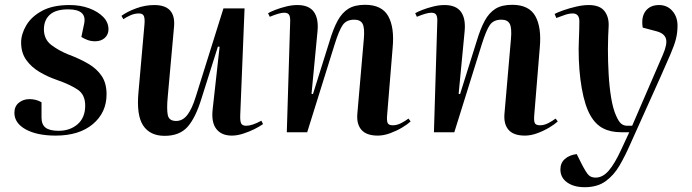

<svg xmlns="http://www.w3.org/2000/svg" viewBox="-20 -551 2884 800"><path d="M224 -6Q272 -6 303.5 -33.5Q335 -61 335 -111Q335 -156 304.5 -177Q274 -198 217 -218Q179 -231 145 -251Q111 -271 89.5 -301Q68 -331 68 -374Q68 -409 89.5 -445.5Q111 -482 155.5 -506Q200 -530 270 -530Q315 -530 351.5 -516.5Q388 -503 410 -480.5Q432 -458 432 -429Q432 -407 416.5 -393Q401 -379 376 -379Q359 -379 344.5 -384.5Q330 -390 319 -397L331 -454Q342 -512 264 -512Q212 -512 187.5 -489.5Q163 -467 163 -429Q163 -387 194 -363.5Q225 -340 265 -324Q313 -306 348.5 -285Q384 -264 404 -234Q424 -204 424 -158Q424 -82 367 -34Q310 14 212 14Q134 14 87 -12Q40 -38 40 -81Q40 -108 58.5 -123Q77 -138 103 -138Q130 -138 153 -125V-61Q153 -32 170 -19Q187 -6 224 -6Z M486 -485Q511 -503 548 -516.5Q585 -530 623 -530Q714 -530 705 -438L679 -149Q674 -97 679 -72Q684 -47 714 -47Q741 -47 760.5 -72Q780 -97 796 -149L911 -516H999L981 -71Q980 -48 984.5 -37.5Q989 -27 1006 -27Q1030 -27 1069 -48L1076 -34Q1062 -24 1040 -13Q1018 -2 993 6Q968 14 946 14Q903 14 881.5 -13.5Q860 -41 866 -95L895 -356L888 -357L820 -142Q795 -60 761.5 -22.5Q728 15 666 15Q605 15 576.5 -28Q548 -71 557 -167L582 -450Q584 -473 579.5 -484Q575 -495 559 -495Q541 -495 524 -487.5Q507 -480 494 -471Z M1691 -45Q1678 -33 1655.5 -19.5Q1633 -6 1606 4Q1579 14 1554 14Q1507 14 1486 -10Q1465 -34 1469 -78L1496 -389Q1500 -434 1491 -451.5Q1482 -469 1456 -469Q1424 -469 1408.5 -447.5Q1393 -426 1374 -365L1260 0H1175L1189 -460Q1190 -479 1185 -488.5Q1180 -498 1164 -498Q1154 -498 1138.5 -493.5Q1123 -489 1104 -481L1097 -496Q1107 -502 1127.5 -510Q1148 -518 1172.5 -524Q1197 -530 1219 -530Q1267 -530 1287.5 -502Q1308 -474 1303 -421L1278 -160L1284 -159L1354 -382Q1369 -432 1387 -465Q1405 -498 1431.5 -514.5Q1458 -531 1501 -531Q1571 -531 1597.5 -484Q1624 -437 1616 -352L1593 -71Q1591 -49 1595 -39Q1599 -29 1617 -29Q1634 -29 1651.5 -38Q1669 -47 1682 -57Z M2304 -45Q2291 -33 2268.5 -19.5Q2246 -6 2219 4Q2192 14 2167 14Q2120 14 2099 -10Q2078 -34 2082 -78L2109 -389Q2113 -434 2104 -451.5Q2095 -469 2069 -469Q2037 -469 2021.5 -447.5Q2006 -426 1987 -365L1873 0H1788L1802 -460Q1803 -479 1798 -488.5Q1793 -498 1777 -498Q1767 -498 1751.5 -493.5Q1736 -489 1717 -481L1710 -496Q1720 -502 1740.5 -510Q1761 -518 1785.5 -524Q1810 -530 1832 -530Q1880 -530 1900.5 -502Q1921 -474 1916 -421L1891 -160L1897 -159L1967 -382Q1982 -432 2000 -465Q2018 -498 2044.5 -514.5Q2071 -531 2114 -531Q2184 -531 2210.5 -484Q2237 -437 2229 -352L2206 -71Q2204 -49 2208 -39Q2212 -29 2230 -29Q2247 -29 2264.5 -38Q2282 -47 2295 -57Z M2606 50Q2585 98 2561.5 138.5Q2538 179 2503.5 204Q2469 229 2416 229Q2371 229 2343 209Q2315 189 2315 155Q2315 128 2333.5 111.5Q2352 95 2383 91L2403 131Q2422 168 2432.5 178.5Q2443 189 2462 189Q2491 189 2516 160.5Q2541 132 2569 71L2602 0H2568Q2524 0 2492.5 -16.5Q2461 -33 2440 -70Q2417 -110 2404 -183Q2391 -256 2391 -347Q2391 -361 2392 -384Q2393 -407 2393.5 -428.5Q2394 -450 2394 -462Q2394 -495 2366 -495Q2351 -495 2332.5 -488.5Q2314 -482 2298 -476L2291 -493Q2304 -500 2328.5 -508.5Q2353 -517 2381 -523.5Q2409 -530 2433 -530Q2479 -530 2498.5 -505Q2518 -480 2516 -441Q2515 -425 2514 -399Q2513 -373 2513 -346Q2513 -295 2516 -242Q2519 -189 2526.5 -143.5Q2534 -98 2547 -69Q2558 -44 2568.5 -35.5Q2579 -27 2594 -27H2614L2742 -323Q2761 -367 2755 -389Q2749 -411 2718 -420L2658 -436Q2651 -480 2670 -505Q2689 -530 2726 -530Q2760 -530 2781.5 -505.5Q2803 -481 2803 -444Q2803 -415 2796.5 -389Q2790 -363 2774 -326Q2758 -289 2731 -228Z"/></svg>

Font: Literata 72pt SemiBold
Style: Italic
Weight: 600
Italic angle: -2°
Designer: Latin by Veronika Burian and Jose Scaglione. Greek by Irene Vlachou. Cyrillic by Vera Evstafieva
Foundry: TypeTogether
Version: Version 3.002